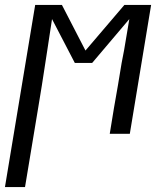

<svg xmlns="http://www.w3.org/2000/svg" viewBox="-46 -540 666 775"><path d="M-26 215 96 -520H204L299 -336L456 -520H564L478 0H397L414 -104Q422 -150 430 -195.5Q438 -241 445 -286L455 -338Q460 -369 465.5 -400.5Q471 -432 476 -463L326 -286H256L164 -463Q159 -432 154.5 -400.5Q150 -369 145 -338L137 -286Q130 -241 123 -195.5Q116 -150 108 -104L55 215Z"/></svg>

Font: Iosevka Extended
Style: Italic
Weight: 400
Width: 7
Italic angle: -9°
Monospace: yes
Designer: Belleve Invis
Foundry: Belleve Invis
Version: Version 32.5.0; ttfautohint (v1.8.4)